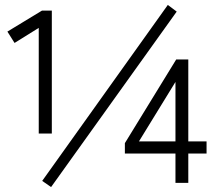

<svg xmlns="http://www.w3.org/2000/svg" viewBox="-20 -741 876 778"><path d="M137 -200V-628L39 -567L10 -613L150 -698H190V-200ZM187 17 151 -8 660 -721 696 -694ZM691 0V-119H486V-161L694 -500H743V-168H817V-119H743V0ZM543 -168H691V-409Z"/></svg>

Font: Zen Kaku Gothic Antique
Style: Regular
Weight: 400
Designer: Yoshimichi Ohira
Foundry: Positype
Version: Version 1.001